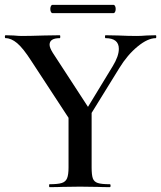

<svg xmlns="http://www.w3.org/2000/svg" viewBox="-20 -770 663 790"><path d="M469 -569Q469 -613 414 -613Q412 -613 412 -619Q412 -625 414 -625L466 -624Q508 -622 543 -622Q560 -622 584 -624L621 -625Q623 -625 623 -619Q623 -613 621 -613Q588 -613 546 -578.5Q504 -544 471 -490L332 -265L312 -281L444 -498Q469 -539 469 -569ZM3 -613Q0 -613 0 -619Q0 -625 3 -625L36 -624Q58 -622 68 -622Q101 -622 163 -624L226 -625Q228 -625 228 -619Q228 -613 226 -613Q184 -613 184 -586Q184 -574 197 -553L350 -318L270 -273L109 -519Q75 -572 50.5 -592.5Q26 -613 3 -613ZM357 -319V-81Q357 -50 362 -36Q367 -22 382.5 -17Q398 -12 432 -12Q435 -12 435 -6Q435 0 432 0Q400 0 382 -1L309 -2L237 -1Q217 0 184 0Q182 0 182 -6Q182 -12 184 -12Q218 -12 234 -17Q250 -22 256 -36.5Q262 -51 262 -81V-310ZM187 -733Q187 -740 189.5 -745Q192 -750 196 -750H447Q451 -750 453.5 -745Q456 -740 456 -733Q456 -726 453.5 -721Q451 -716 447 -716H196Q192 -716 189.5 -721Q187 -726 187 -733Z"/></svg>

Font: Cormorant Garamond SemiBold
Style: Regular
Weight: 600
Designer: Christian Thalmann (Catharsis Fonts)
Foundry: Catharsis Fonts
Version: Version 4.000